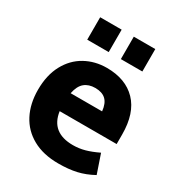

<svg xmlns="http://www.w3.org/2000/svg" viewBox="-192 -927 988 1068"><g transform="rotate(30 302.0 -393.5)"><path d="M40 0ZM362 -112Q400 -112 436.5 -122Q473 -132 519 -154L560 -34Q509 -6 458.5 5.5Q408 17 342 17Q246 17 178 -20.5Q110 -58 75 -125.5Q40 -193 40 -282Q40 -376 76 -443Q112 -510 174 -544.5Q236 -579 312 -579Q433 -579 501.5 -508Q570 -437 570 -300V-239H204Q222 -112 362 -112ZM207 -356H409Q404 -405 380 -427.5Q356 -450 312 -450Q270 -450 243.5 -428Q217 -406 207 -356ZM354 -804H492V-660H354ZM138 -804H276V-660H138Z"/></g></svg>

Font: Biryani ExtraBold
Style: Regular
Weight: 800
Designer: Dan Reynolds and Mathieu Reguer
Foundry: Dan Reynolds and Mathieu Reguer
Version: Version 1.004; ttfautohint (v1.1) -l 5 -r 5 -G 72 -x 0 -D la